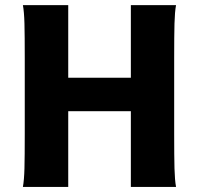

<svg xmlns="http://www.w3.org/2000/svg" viewBox="-20 -733 793 753"><path d="M493.2 0V-296.9H247.6V0H69.8Q74.7 -26.4 75.9 -72.3Q77.1 -118.2 77.1 -208.5V-504.4Q77.1 -594.7 75.9 -640.6Q74.7 -686.5 69.8 -712.9H247.6V-428.2H493.2V-712.9H670.4Q665.5 -686.5 664.3 -640.6Q663.1 -594.7 663.1 -504.4V-208.5Q663.1 -118.2 664.3 -72.3Q665.5 -26.4 670.4 0Z"/></svg>

Font: Lesson One Extra
Style: Regular
Weight: 800
Designer: But Ko, Victor Gaultney, Annie Olsen, Julie Remington, Don Collingsworth, Eric Hays, Becca Hirsbrunner
Version: Version 1.100